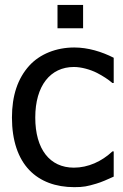

<svg xmlns="http://www.w3.org/2000/svg" viewBox="-20 -752 501 784"><path d="M319.3 -731.9H214.8V-636.7H319.3ZM283.2 12.2C321.3 12.2 336.4 8.8 373 -2C392.1 -7.3 423.3 -21 444.3 -30.8V-133.8H439C395.5 -92.8 339.8 -67.4 281.7 -67.4C183.1 -67.4 124 -143.1 124 -272C124 -402.3 186 -478.5 281.7 -478.5C312.5 -478.5 349.6 -467.8 376.5 -454.1C400.9 -441.4 421.9 -427.7 439 -413.1H444.3V-516.1C395.5 -541 339.4 -558.1 283.2 -558.1C209.5 -558.1 142.6 -531.2 99.6 -483.9C52.2 -431.6 28.8 -361.3 28.8 -272C28.8 -177.7 54.2 -105 99.6 -57.6C144 -11.2 207.5 12.2 283.2 12.2Z"/></svg>

Font: SG Kara SemiBold
Style: Regular
Weight: 400
Designer: Damoon Khanjanzadeh
Version: Version 1.000